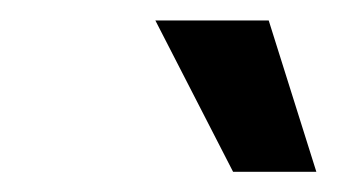

<svg xmlns="http://www.w3.org/2000/svg" viewBox="-20 -764 333 187"><path d="M207 -596.7 131.3 -744.1H241.7L288.1 -596.7Z"/></svg>

Font: Inter 24pt Medium
Style: Italic
Weight: 500
Italic angle: -9.3988°
Designer: Rasmus Andersson
Foundry: rsms
Version: Version 4.001;git-66647c0bb